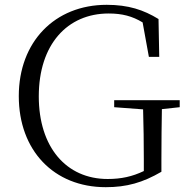

<svg xmlns="http://www.w3.org/2000/svg" viewBox="-20 -762 777 797"><path d="M454 -317 574 -308C576 -238 577 -171 577 -101V-52C529 -29 483 -19 427 -19C255 -19 141 -151 141 -362C141 -578 260 -706 431 -706C487 -706 529 -695 572 -669L598 -526H641L638 -683C576 -721 513 -742 423 -742C207 -742 58 -588 58 -363C58 -138 203 15 419 15C506 15 573 -4 650 -49V-100C650 -180 651 -247 652 -309L726 -317V-346H454Z"/></svg>

Font: Noto Serif CJK SC Light
Style: Regular
Weight: 300
Designer: Ryoko NISHIZUKA 西塚涼子 (kana & ideographs); Frank Grießhammer (Latin, Greek & Cyrillic); Wenlong ZHANG 张文龙 (bopomofo); San
Foundry: Adobe
Version: Version 2.001;hotconv 1.1.0;makeotfexe 2.6.0